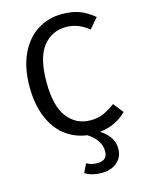

<svg xmlns="http://www.w3.org/2000/svg" viewBox="-137 -782 834 1104"><g transform="rotate(-15 280.0 -230.0)"><path d="M380 10Q456 59 456 129Q456 180 421 210.5Q386 241 326 241Q272 241 230 216L255 164Q270 172 284.5 176Q299 180 320 180Q379 180 379 124Q379 93 360.5 63.5Q342 34 304 10Q230 0 174 -43.5Q118 -87 86.5 -164Q55 -241 55 -345Q55 -458 93 -538.5Q131 -619 196 -660Q261 -701 341 -701Q403 -701 445.5 -685Q488 -669 532 -633L480 -572Q417 -623 347 -623Q261 -623 208.5 -557Q156 -491 156 -345Q156 -203 208 -135.5Q260 -68 346 -68Q390 -68 423 -83Q456 -98 493 -125L540 -65Q513 -37 472.5 -16.5Q432 4 380 10Z"/></g></svg>

Font: FiraGOUPP
Style: Medium
Weight: 400
Designer: bBox Type
Foundry: bBox Type GmbH
Version: Version 1.001